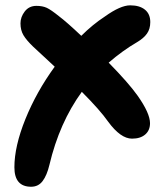

<svg xmlns="http://www.w3.org/2000/svg" viewBox="-20 -483 621 723"><path d="M97.2 220.2Q34.2 220.2 34.2 147Q34.2 67.9 75.7 -34.7Q117.2 -137.2 186 -231.9Q169.4 -248 141.6 -273.2Q113.8 -298.3 105 -307.1Q79.6 -331.5 68.4 -350.3Q57.1 -369.1 57.1 -395Q57.1 -418.9 73.2 -439.9Q89.4 -460.9 117.2 -460.9Q140.1 -460.9 156 -453.6Q171.9 -446.3 202.1 -421.9Q231.4 -399.9 286.1 -348.1Q328.6 -390.6 375 -420.9Q433.6 -462.9 470.2 -462.9Q505.9 -462.9 525.9 -446.5Q545.9 -430.2 545.9 -399.9Q545.9 -374 533.4 -356.4Q521 -338.9 496.1 -324.2Q442.4 -293 389.2 -247.1Q464.8 -169.9 498 -123Q544.9 -56.6 544.9 -19Q544.9 7.8 526.9 23.4Q508.8 39.1 477.1 39.1Q434.1 39.1 387.2 -24.9Q356.4 -68.8 288.1 -137.2Q203.6 -21 166 138.2Q156.7 177.2 140.6 198.7Q124.5 220.2 97.2 220.2Z"/></svg>

Font: Shantell Sans Irregular Bouncy
Style: Bold
Weight: 700
Designer: Stephen Nixon, Anya Danilova, Shantell Martin
Foundry: Arrow Type
Version: Version 1.006;[9816181b4]